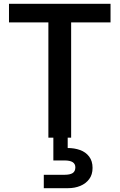

<svg xmlns="http://www.w3.org/2000/svg" viewBox="-20 -720 625 1004"><path d="M233 0V-603H27V-700H558V-603H352V0ZM209 264V194H317Q346 194 360 185Q374 176 374 155Q374 137 360 128Q346 119 317 119H259V-5H334V54Q369 54 398.5 64.5Q428 75 446 98.5Q464 122 464 158Q464 193 446.5 216.5Q429 240 400 252Q371 264 336 264Z"/></svg>

Font: DM Sans 24pt SemiBold
Style: Regular
Weight: 600
Designer: Colophon Foundry, Jonny Pinhorn
Foundry: Colophon Foundry
Version: Version 4.004;gftools[0.9.30]